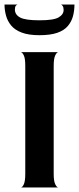

<svg xmlns="http://www.w3.org/2000/svg" viewBox="-35 -831 350 851"><path d="M57 0Q64 0 70.5 -14Q77 -28 77 -60V-540Q77 -572 70.5 -585.5Q64 -599 57 -600H224Q217 -600 210 -586Q203 -572 203 -539V-60Q203 -28 210 -14Q217 0 224 0ZM140 -675Q92 -675 61.5 -686.5Q31 -698 14.5 -718Q-2 -738 -8.5 -762.5Q-15 -787 -15 -811H44Q40 -811 35.5 -806Q31 -801 31 -789Q31 -766 54 -753.5Q77 -741 140 -741Q203 -741 225 -754Q247 -767 247 -787Q247 -799 242.5 -805Q238 -811 234 -811H295Q295 -784 288.5 -759.5Q282 -735 265.5 -715.5Q249 -696 218.5 -685.5Q188 -675 140 -675Z"/></svg>

Font: Red Rose Medium
Style: Regular
Weight: 500
Designer: Jaikishan Patel
Version: Version 2.000